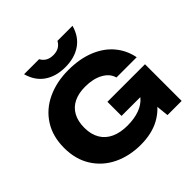

<svg xmlns="http://www.w3.org/2000/svg" viewBox="-239 -1203 1443 1443"><g transform="rotate(-45 482.5 -481.0)"><path d="M461.6 16.6Q342.6 16.6 246.2 -29.6Q149.8 -75.8 93.5 -164.3Q37.2 -252.8 37.2 -375Q37.2 -497.5 93.8 -585.9Q150.4 -674.2 249.5 -720.4Q348.6 -766.6 473.2 -766.6Q594.3 -766.6 686 -729.3Q777.7 -691.9 833 -625.1Q888.3 -558.4 905.2 -471.1H690Q674.9 -525.8 617 -557.3Q559.2 -588.9 474.1 -588.9Q405 -588.9 355.3 -564.8Q305.5 -540.8 278.7 -492.6Q251.8 -444.4 251.8 -375Q251.8 -303.9 280.8 -254.9Q309.8 -205.9 363.8 -181.1Q417.8 -156.2 493.2 -156.2Q565.3 -156.2 620.4 -176.1Q675.6 -196 708.4 -234.9Q741.2 -273.8 746.8 -328.6L838.2 -324.7Q834.3 -231 791.2 -153.5Q748.2 -76 664.5 -29.7Q580.8 16.6 461.6 16.6ZM512.7 -389.8H911.9V0H761.3L731 -295.4L771.1 -239.8H512.7ZM473.5 -924.8Q508.4 -924.8 532.5 -938.6Q556.6 -952.4 571.2 -979.3H731.1Q706.2 -889.3 639 -843.1Q571.8 -796.9 473.5 -796.9Q375.2 -796.9 308 -843.1Q240.8 -889.3 216.3 -979.3H376.1Q390.7 -952.4 414.8 -938.6Q438.9 -924.8 473.5 -924.8Z"/></g></svg>

Font: Unbounded Variable
Style: Regular
Weight: 400
Designer: Luke Prowse, Jean-Baptiste Morizot, Fátima Lázaro, Florian Runge
Foundry: NaN
Version: Version 1.600;FEAKit 1.0